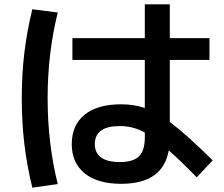

<svg xmlns="http://www.w3.org/2000/svg" viewBox="-20 -816 1040 891"><path d="M313 -147Q313 -235 372.5 -283.5Q432 -332 542 -332Q601 -332 652 -315V-538H316V-639H652V-796H768V-639H952V-538H768V-250Q843 -194 967 -72L893 7Q812 -76 763 -118Q736 37 542 37Q433 37 373 -11.5Q313 -60 313 -147ZM130 -773 248 -758Q201 -569 201 -360Q201 -150 248 38L130 55Q105 -47 93 -147.5Q81 -248 81 -360Q81 -471 93 -571Q105 -671 130 -773ZM536 -64Q598 -64 625 -90.5Q652 -117 652 -178V-201Q622 -217 594.5 -224Q567 -231 536 -231Q420 -231 420 -147Q420 -106 449.5 -85Q479 -64 536 -64Z"/></svg>

Font: Enso SemiBold
Style: Regular
Weight: 600
Designer: Coji Morishita
Foundry: UNDERFOREST DESIGN
Version: Version 1.000